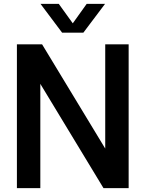

<svg xmlns="http://www.w3.org/2000/svg" viewBox="-20 -968 749 988"><path d="M521.5 -740H642V0H512.5L187.5 -536.5V0H67V-740H196.5L521.5 -203.5ZM426 -948H520.5L409 -800H299.5L188.5 -948H282.5L354.5 -848Z"/></svg>

Font: Encode Sans Semi Condensed SmBd
Style: Regular
Weight: 600
Width: 4
Designer: Multiple Designers
Foundry: Impallari Type
Version: Version 2.000